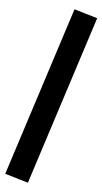

<svg xmlns="http://www.w3.org/2000/svg" viewBox="-78 -801 486 913"><g transform="rotate(5 165.5 -344.5)"><path d="M91 76 -20 43 240 -765 351 -732Z"/></g></svg>

Font: Nunito Sans ExtraBold
Style: Regular
Weight: 800
Designer: Vernon Adams
Foundry: Vernon Adams
Version: Version 3.101; ttfautohint (v1.8.4.7-5d5b);gftools[0.9.27]